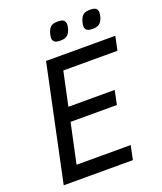

<svg xmlns="http://www.w3.org/2000/svg" viewBox="-155 -957 891 1056"><g transform="rotate(-20 290.5 -429.0)"><path d="M33.2 0 175.8 -675.8H581.1L564 -594.2H247.1L205.1 -397H476.1L459 -314.9H188L138.2 -82H455.1L438 0ZM354 -825.2Q354 -820.8 353 -814.7Q352.1 -808.6 350.6 -802.5Q349.1 -796.4 346.9 -791Q344.7 -785.6 342.8 -782.2Q334.5 -766.6 322.3 -760.3Q310.1 -753.9 288.6 -753.9Q263.2 -753.9 253.9 -762.5Q244.6 -771 244.6 -786.1Q244.6 -789.1 245.4 -794.2Q246.1 -799.3 247.6 -805.2Q249 -811 250.7 -816.9Q252.4 -822.8 254.9 -827.1Q261.7 -842.8 273.9 -850.3Q286.1 -857.9 309.6 -857.9Q334.5 -857.9 344.2 -849.9Q354 -841.8 354 -825.2ZM543 -825.2Q543 -820.8 542 -814.7Q541 -808.6 539.6 -802.5Q538.1 -796.4 535.9 -791Q533.7 -785.6 531.7 -782.2Q523.4 -766.6 511.2 -760.3Q499 -753.9 478 -753.9Q452.1 -753.9 442.9 -762.5Q433.6 -771 433.6 -786.1Q433.6 -789.1 434.3 -794.2Q435.1 -799.3 436.5 -805.2Q438 -811 439.7 -816.9Q441.4 -822.8 443.8 -827.1Q450.7 -842.8 463.1 -850.3Q475.6 -857.9 499 -857.9Q523.9 -857.9 533.4 -849.9Q543 -841.8 543 -825.2Z"/></g></svg>

Font: Lorenzo Sans
Style: Italic
Weight: 400
Italic angle: -12°
Foundry: Intel Corporation
Version: Version 1.00; ttfautohint (v1.5)